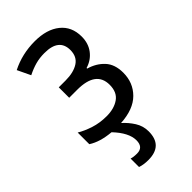

<svg xmlns="http://www.w3.org/2000/svg" viewBox="-239 -612 898 898"><g transform="rotate(-45 210.5 -162.5)"><path d="M172 222Q268 222 268 128Q268 92 249 62Q230 32 204 9Q290 4 334 -40Q378 -84 378 -150Q378 -206 348 -238Q318 -270 272 -283V-287Q312 -299 336 -330.5Q360 -362 360 -407Q360 -473 314 -510Q268 -547 189 -547Q105 -547 34 -511L65 -446Q95 -461 122.5 -468.5Q150 -476 182 -476Q278 -476 278 -400Q278 -356 246 -335.5Q214 -315 161 -315H116V-246H169Q293 -246 293 -155Q293 -106 261 -83.5Q229 -61 179 -61Q134 -61 95.5 -73.5Q57 -86 29 -103V-26Q72 2 142 8Q198 67 198 117Q198 163 156 163Q131 163 118 158V214Q141 222 172 222Z"/></g></svg>

Font: Noto Sans UI SemiCondensed
Style: Regular
Weight: 400
Width: 4
Designer: Monotype Design Team
Foundry: Monotype Imaging Inc.
Version: 1.001